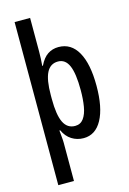

<svg xmlns="http://www.w3.org/2000/svg" viewBox="-146 -880 765 1137"><g transform="rotate(-15 236.5 -311.0)"><path d="M435 -321Q435 -188 395 -114.5Q355 -41 282 -41Q242 -41 209.5 -61.5Q177 -82 159 -122H154Q156 -98 158 -79Q160 -60 160 -45V189H64V-811H159V-604Q159 -584 158 -562Q157 -540 155 -518H159Q181 -563 210 -582Q239 -601 276 -601Q353 -601 394 -528.5Q435 -456 435 -321ZM338 -320Q338 -423 317 -471Q296 -519 251 -519Q204 -519 181.5 -475Q159 -431 159 -337V-314Q159 -216 181.5 -170Q204 -124 252 -124Q285 -124 304 -150Q323 -176 330.5 -220.5Q338 -265 338 -320Z"/></g></svg>

Font: Noto Sans Tamil UI ExtraCondensed Medium
Style: Regular
Weight: 500
Width: 2
Designer: Jelle Bosma - Monotype Design Team
Foundry: Monotype Imaging Inc.
Version: Version 2.004; ttfautohint (v1.8.4.7-5d5b)